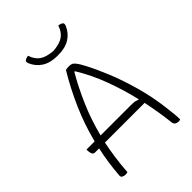

<svg xmlns="http://www.w3.org/2000/svg" viewBox="-267 -1054 1184 1184"><g transform="rotate(-45 325.0 -462.0)"><path d="M130 7Q126 8 122 9Q118 10 110 10Q101 10 90 5Q79 0 80 -13Q84 -67 91.5 -118.5Q99 -170 110 -220H74Q61 -220 55.5 -232Q50 -244 50 -260V-270H121Q152 -391 200 -499.5Q248 -608 307 -706Q312 -708 319.5 -709Q327 -710 337 -710Q350 -710 360 -706Q370 -702 382 -686.5Q394 -671 411 -638Q442 -580 476.5 -496Q511 -412 540 -308.5Q569 -205 582 -90Q585 -66 587.5 -39.5Q590 -13 590 7Q583 10 574 10Q562 10 552 4Q542 -2 540 -16Q535 -63 526.5 -114.5Q518 -166 507 -220H161Q150 -167 142 -110Q134 -53 130 7ZM435 -270Q459 -270 470 -268Q481 -266 491 -261H497Q473 -365 434.5 -469Q396 -573 341 -662H336Q287 -578 244.5 -480.5Q202 -383 173 -270ZM468 -934Q489 -931 499 -922Q505 -916 499 -900Q480 -855 440.5 -830Q401 -805 340 -805H332Q271 -805 231.5 -830Q192 -855 173 -900Q167 -916 173 -922Q183 -931 204 -934Q218 -891 247.5 -870Q277 -849 336 -844Q395 -849 424.5 -870Q454 -891 468 -934Z"/></g></svg>

Font: Recursive Sn Csl St Lt
Style: Regular
Weight: 300
Version: Version 1.079;hotconv 1.0.112;makeotfexe 2.5.65598; ttfautoh